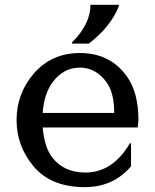

<svg xmlns="http://www.w3.org/2000/svg" viewBox="-20 -767 644 797"><path d="M473.6 -747.1V-742.2Q440.4 -656.7 348.6 -585.9H278.8V-590.8Q355.5 -667 355.5 -747.1ZM523.9 -171.9V-76.7Q450.7 9.8 331.5 9.8Q191.9 9.8 119.1 -76.7Q48.8 -160.6 48.8 -268.6Q48.8 -377.9 119.1 -460.4Q193.4 -546.9 311.5 -546.9Q437.5 -546.9 506.8 -449.7Q554.7 -382.8 554.7 -268.6L551.8 -237.8H157.2Q164.6 -152.8 199.2 -110.4Q247.6 -50.8 334 -50.8Q447.8 -50.8 519 -171.9ZM157.2 -298.3H454.1Q454.1 -382.8 421.4 -426.8Q377 -486.3 311.5 -486.3Q244.1 -486.3 199.2 -426.8Q162.6 -377.9 157.2 -298.3Z"/></svg>

Font: Classica
Style: Book
Weight: 400
Version: Version 1.001